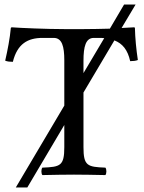

<svg xmlns="http://www.w3.org/2000/svg" viewBox="-20 -774 637 851"><path d="M350 -122V-364L487 -595C523 -581 546 -553 557 -503C568 -503 582 -504 591 -508C584 -554 579 -605 578 -650C578 -651 576 -653 575 -653C564 -652 544 -651 519 -650L581 -754H530L467 -647C428 -646 387 -645 351 -645H265C188 -645 70 -650 32 -653C30 -653 28 -651 28 -650C24 -605 14 -553 3 -505C13 -501 25 -500 37 -500C57 -580 103 -606 169 -606H218C255 -606 265 -568 265 -507V-306L50 57H101L265 -220V-122C265 -39 248 -34 168 -31C162 -25 162 -4 168 2C217 1 268 0 308 0C346 0 397 1 447 2C453 -4 453 -25 447 -31C367 -34 350 -39 350 -122ZM350 -450V-504C350 -568 360 -606 396 -606H418C426 -606 434 -606 442 -605Z"/></svg>

Font: Libertinus Serif
Style: Regular
Weight: 400
Designer: Philipp H. Poll, Khaled Hosny
Foundry: Caleb Maclennan
Version: Version 7.050;RELEASE